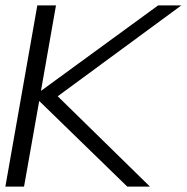

<svg xmlns="http://www.w3.org/2000/svg" viewBox="-21 -695 696 715"><path d="M-1 0 118 -675H187.5L131.5 -356.5L568 -675H654.5L194 -336.5L537.5 0H453L125 -319L68.5 0Z"/></svg>

Font: Anybody ExtraExpanded Light
Style: Italic
Weight: 300
Width: 8
Italic angle: -10°
Designer: Tyler Finck
Foundry: Etcetera Type Company
Version: Version 1.010; ttfautohint (v1.8.3) -l 8 -r 50 -G 200 -x 14 